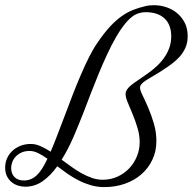

<svg xmlns="http://www.w3.org/2000/svg" viewBox="-113 -724 755 752"><path d="M295.9 8.8Q268.1 8.8 242.9 1.5Q217.8 -5.9 194.8 -17.6Q171.9 -29.3 151.1 -43.7Q130.4 -58.1 111.3 -72.8Q85 -36.1 54.2 -14.4Q23.4 7.3 -14.6 7.3Q-28.3 7.3 -42.2 2.9Q-56.2 -1.5 -67.4 -10.5Q-78.6 -19.5 -85.7 -33.7Q-92.8 -47.9 -92.8 -67.9Q-92.8 -86.4 -85.7 -103Q-78.6 -119.6 -65.4 -132.3Q-52.2 -145 -33.7 -152.6Q-15.1 -160.2 7.8 -160.2Q26.4 -160.2 45.7 -151.6Q64.9 -143.1 85.4 -129.9Q98.1 -159.2 112.1 -196.3Q126 -233.4 144 -279.8Q157.7 -316.4 172.6 -355Q187.5 -393.6 203.4 -430.4Q219.2 -467.3 235.6 -500Q252 -532.7 269 -557.1Q295.4 -595.7 318.6 -620.6Q341.8 -645.5 364.3 -661.1Q386.7 -676.8 409.2 -685.5Q431.6 -694.3 457.5 -700.2Q465.3 -702.1 473.9 -702.9Q482.4 -703.6 490.7 -703.6Q514.6 -703.6 538.3 -695.8Q562 -688 580.6 -672.6Q599.1 -657.2 610.6 -634.8Q622.1 -612.3 622.1 -582.5Q622.1 -557.1 613.5 -537.6Q605 -518.1 591.1 -502.4Q577.1 -486.8 559.3 -473.6Q541.5 -460.4 522.5 -448.2Q503.9 -436 488 -427Q472.2 -418 460.4 -410.4Q448.7 -402.8 442.1 -395.8Q435.5 -388.7 435.5 -380.4Q435.5 -370.6 445.6 -350.3Q455.6 -330.1 467.5 -302.2Q479.5 -274.4 489.5 -240.7Q499.5 -207 499.5 -171.4Q499.5 -130.9 483.6 -97.9Q467.8 -64.9 440.4 -41Q413.1 -17.1 375.7 -4.2Q338.4 8.8 295.9 8.8ZM289.1 -20Q320.8 -20 347.4 -32.2Q374 -44.4 393.3 -64.9Q412.6 -85.4 423.3 -111.8Q434.1 -138.2 434.1 -167Q434.1 -194.8 425.5 -223.1Q417 -251.5 406.5 -276.6Q396 -301.8 387.5 -322.3Q378.9 -342.8 378.9 -355Q378.9 -365.2 384.8 -373.8Q390.6 -382.3 401.6 -391.1Q412.6 -399.9 428.7 -410.6Q444.8 -421.4 465.3 -436Q484.9 -449.7 501.7 -465.6Q518.6 -481.4 531 -499.5Q543.5 -517.6 550.5 -537.8Q557.6 -558.1 557.6 -581.5Q557.6 -605.5 550.5 -623.3Q543.5 -641.1 530.3 -652.8Q517.1 -664.6 498.8 -670.4Q480.5 -676.3 458 -676.3Q444.8 -676.3 432.9 -672.9Q420.9 -669.4 413.1 -664.6Q394.5 -652.8 376.2 -630.1Q357.9 -607.4 340.6 -577.1Q323.2 -546.9 306.4 -510.5Q289.6 -474.1 273.7 -435.8Q257.8 -397.5 242.9 -358.6Q228 -319.8 214.4 -284.2Q194.8 -233.9 174.1 -186Q153.3 -138.2 128.4 -98.6Q147.5 -84.5 167 -70.6Q186.5 -56.6 206.5 -45.4Q226.6 -34.2 247.1 -27.1Q267.6 -20 289.1 -20ZM-20 -17.1Q-4.9 -17.1 7.6 -22.2Q20 -27.3 31 -37.6Q42 -47.9 52.2 -64Q62.5 -80.1 72.8 -102.1Q54.2 -115.7 36.6 -124.3Q19 -132.8 2.9 -132.8Q-15.1 -132.8 -28.6 -126.7Q-42 -120.6 -51 -111.1Q-60.1 -101.6 -64.7 -89.6Q-69.3 -77.6 -69.3 -66.4Q-69.3 -43.5 -55.9 -30.3Q-42.5 -17.1 -20 -17.1Z"/></svg>

Font: Dynalight
Style: Regular
Weight: 400
Version: Version 1.000